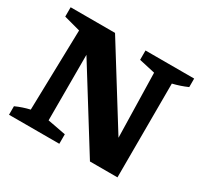

<svg xmlns="http://www.w3.org/2000/svg" viewBox="-138 -835 1063 1015"><g transform="rotate(30 393.0 -327.5)"><path d="M479 -655H776V-603Q733 -584 687 -573L686 0H518L220 -479V-79L331 -58V0H24V-52Q66 -71 110 -81L122 -571L22 -598V-655H293L586 -184L577 -576L479 -598Z"/></g></svg>

Font: Piazzolla SC
Style: Bold
Weight: 700
Designer: Juan Pablo del Peral
Foundry: Huerta Tipografica
Version: Version 1.330